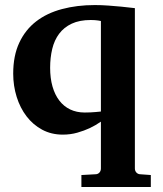

<svg xmlns="http://www.w3.org/2000/svg" viewBox="-20 -520 643 759"><path d="M378.9 -437Q374 -438 367.7 -439Q362.3 -439.9 354.7 -440.4Q347.2 -440.9 338.9 -440.9Q294.4 -440.9 263.7 -426.5Q232.9 -412.1 213.9 -386.7Q194.8 -361.3 186.5 -326.7Q178.2 -292 178.2 -252Q178.2 -210.9 187.5 -178.2Q196.8 -145.5 214.4 -122.6Q231.9 -99.6 257.3 -87.4Q282.7 -75.2 314.9 -75.2Q326.2 -75.2 337.4 -75.7Q348.6 -76.2 357.9 -77.1Q368.7 -78.1 378.9 -79.1ZM301.8 219.2V171.9L356.9 168.9Q366.7 168.9 372.8 162.4Q378.9 155.8 378.9 146V-39.1Q357.9 -24.4 334 -13.2Q313 -3.4 285.9 4.4Q258.8 12.2 228 12.2Q183.1 12.2 146.7 -7.3Q110.4 -26.9 85 -60.1Q59.6 -93.3 45.9 -137Q32.2 -180.7 32.2 -229Q32.2 -299.8 56.2 -351.1Q80.1 -402.3 122.8 -435.3Q165.5 -468.3 224.9 -484.1Q284.2 -500 355 -500Q380.4 -500 408.2 -498Q436 -496.1 459.5 -493.7Q486.8 -491.2 513.2 -487.8V146Q513.2 155.8 519.5 162.4Q525.9 168.9 535.2 168.9L576.2 171.9V219.2Z"/></svg>

Font: Charis SIL Viet
Style: Bold
Weight: 700
Foundry: SIL International
Version: Version 5.000